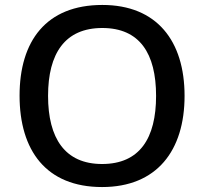

<svg xmlns="http://www.w3.org/2000/svg" viewBox="-20 -745 824 775"><path d="M725 -358C725 -580 613 -725 393 -725C166 -725 59 -579 59 -359C59 -138 166 10 392 10C613 10 725 -137 725 -358ZM174 -358C174 -529 242 -632 393 -632C544 -632 610 -529 610 -358C610 -187 544 -83 392 -83C242 -83 174 -187 174 -358Z"/></svg>

Font: Noto Sans Canadian Aboriginal Medium
Style: Regular
Weight: 500
Designer: Monotype Design Team, Typotheque's Kevin King
Foundry: Monotype Imaging Inc.
Version: Version 2.004